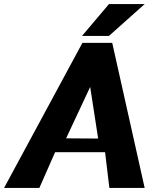

<svg xmlns="http://www.w3.org/2000/svg" viewBox="-28 -921 729 941"><path d="M-8 0H165L242 -175H487L508 0H681L522 -711H376ZM374 -745H506L681 -901H506ZM296 -243 414 -495 453 -242Z"/></svg>

Font: Aerodynamic
Style: BdObl
Weight: 500
Designer: Google
Version: Version 2.000980; 2014